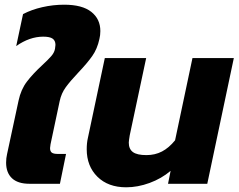

<svg xmlns="http://www.w3.org/2000/svg" viewBox="-20 -782 1015 817"><path d="M6 -90Q6 -109 10 -126L59 -354Q69 -401 94 -434Q119 -467 159 -504Q185 -528 198 -543Q211 -558 214 -574Q216 -586 216 -591Q216 -609 204 -617.5Q192 -626 164 -626Q106 -626 49 -586L78 -722Q114 -741 160 -751.5Q206 -762 253 -762Q330 -762 368.5 -731.5Q407 -701 407 -650Q407 -632 403 -616Q394 -574 372.5 -543.5Q351 -513 313 -473Q279 -437 260 -411Q241 -385 234 -352L195 -168L193 -152Q193 -138 200.5 -132.5Q208 -127 226 -127H261L235 0H105Q56 0 31 -23.5Q6 -47 6 -90Z M349 -147Q349 -174 354 -195L426 -535H602L532 -206Q528 -182 528 -175Q528 -148 545.5 -135Q563 -122 603 -122Q640 -122 669.5 -137.5Q699 -153 725 -185L799 -535H975L862 0H695L706 -55Q667 -22 616.5 -3.5Q566 15 517 15Q440 15 394.5 -30Q349 -75 349 -147Z"/></svg>

Font: Prompt
Style: Bold Italic
Weight: 700
Italic angle: -12°
Designer: Katatrad Team
Foundry: CadsonDemak
Version: Version 1.001